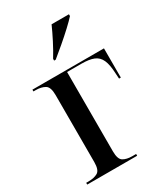

<svg xmlns="http://www.w3.org/2000/svg" viewBox="-189 -853 820 939"><g transform="rotate(-30 221.0 -383.0)"><path d="M182 -616Q203 -650 224 -691Q245 -732 260 -766H358V-756Q343 -739 313.5 -711.5Q284 -684 250.5 -655.5Q217 -627 191 -606H182ZM19 0V-10H32Q64 -10 84 -21.5Q104 -33 104 -78V-457Q104 -502 83.5 -514Q63 -526 32 -526H19V-536H423V-371H413L411 -402Q409 -451 397 -478Q385 -505 359.5 -515.5Q334 -526 290 -526H209V-78Q209 -33 228.5 -21.5Q248 -10 279 -10H301V0Z"/></g></svg>

Font: Noto Serif Display SemiCondensed Medium
Style: Regular
Weight: 500
Width: 4
Designer: Monotype Design Team
Foundry: Monotype Imaging Inc.
Version: Version 2.009